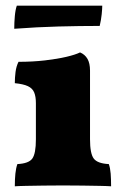

<svg xmlns="http://www.w3.org/2000/svg" viewBox="-20 -651 440 674"><path d="M32 3Q32 -22 34 -41.5Q36 -61 41 -75Q81 -77 93.5 -94.5Q106 -112 106 -162V-289Q106 -312 100 -326.5Q94 -341 78 -348.5Q62 -356 32 -359Q32 -378 34.5 -398Q37 -418 45 -434Q95 -434 138 -439Q181 -444 213 -451.5Q245 -459 261 -467Q278 -460 287 -444.5Q296 -429 296 -403V-162Q296 -112 309 -94.5Q322 -77 362 -75Q367 -61 368.5 -41.5Q370 -22 370 3Q358 2 331 1.5Q304 1 270 0.5Q236 0 201 0Q167 0 132.5 0.5Q98 1 71 1.5Q44 2 32 3ZM30 -550Q30 -571 32 -594Q34 -617 39 -631H339Q339 -621 337 -601Q335 -581 330 -560Q260 -560 185 -558Q110 -556 30 -550Z"/></svg>

Font: Vollkorn Black
Style: Regular
Weight: 900
Designer: Friedrich Althausen
Foundry: Friedrich Althausen
Version: Version 5.000